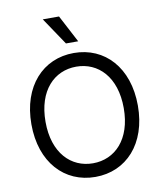

<svg xmlns="http://www.w3.org/2000/svg" viewBox="-102 -1048 965 1140"><g transform="rotate(-10 380.5 -478.0)"><path d="M701.7 -363.6C701.7 -593.8 566.8 -737.2 380.7 -737.2C194.6 -737.2 59.7 -593.8 59.7 -363.6C59.7 -133.5 194.6 9.9 380.7 9.9C566.8 9.9 701.7 -133.5 701.7 -363.6ZM144.9 -363.6C144.9 -552.6 248.6 -654.8 380.7 -654.8C512.8 -654.8 616.5 -552.6 616.5 -363.6C616.5 -174.7 512.8 -72.4 380.7 -72.4C248.6 -72.4 144.9 -174.7 144.9 -363.6ZM234.4 -965.9 345.2 -801.1H419L332.4 -965.9Z"/></g></svg>

Font: Margiela Sans
Style: Regular
Weight: 400
Designer: Stefan Endress, Andreas Faust
Version: Version 1.100;FEAKit 1.0